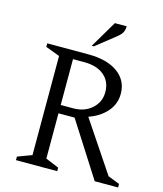

<svg xmlns="http://www.w3.org/2000/svg" viewBox="-125 -955 892 1048"><g transform="rotate(15 321.0 -431.0)"><path d="M65 0V-20L145 -50V-610L65 -640V-660H298Q403 -660 463.5 -616.5Q524 -573 524 -497Q524 -439 485.5 -395.5Q447 -352 385 -331L576 -46L642 -20V0H510L314 -307H223V-51L298 -20V0ZM288 -613H223V-354H294Q357 -354 398.5 -391Q440 -428 440 -484Q440 -544 399 -578.5Q358 -613 288 -613ZM303 -710 393 -862H460Q460 -847 454 -831.5Q448 -816 427 -799L315 -710Z"/></g></svg>

Font: Spectral SC Light
Style: Regular
Weight: 300
Designer: Jean-Baptiste Levee
Foundry: Production Type
Version: Version 2.001